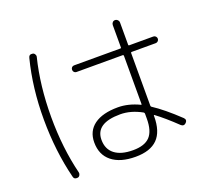

<svg xmlns="http://www.w3.org/2000/svg" viewBox="-137 -954 1273 1169"><g transform="rotate(-20 500.0 -369.5)"><path d="M550.8 -232.4Q390.6 -232.4 390.6 -125Q390.6 -64.5 432.1 -32.2Q473.6 0 550.8 0Q626 0 660.2 -36.1Q694.3 -72.3 694.3 -152.3V-184.6Q694.3 -189.5 689.5 -193.4Q619.1 -232.4 550.8 -232.4ZM551.8 43Q453.1 43 398.4 -1Q343.8 -44.9 343.8 -125Q343.8 -198.2 397.9 -237.8Q452.1 -277.3 551.8 -277.3Q619.1 -277.3 690.4 -243.2Q694.3 -241.2 694.3 -246.1V-559.6Q694.3 -564.5 689.5 -565.4H388.7Q379.9 -565.4 374 -571.8Q368.2 -578.1 368.2 -586.9Q368.2 -595.7 374 -602.1Q379.9 -608.4 388.7 -608.4H689.5Q694.3 -608.4 694.3 -613.3V-757.8Q694.3 -767.6 700.7 -774.9Q707 -782.2 716.8 -782.2Q726.6 -782.2 733.9 -774.9Q741.2 -767.6 741.2 -757.8V-613.3Q741.2 -608.4 746.1 -608.4H902.3Q911.1 -608.4 917.5 -602.1Q923.8 -595.7 923.8 -586.9Q923.8 -578.1 917.5 -571.8Q911.1 -565.4 902.3 -565.4H746.1Q741.2 -565.4 741.2 -559.6V-218.8Q741.2 -213.9 745.1 -210.9Q814.5 -166 907.2 -78.1Q922.9 -62.5 907.2 -45.9Q890.6 -30.3 874 -45.9Q801.8 -115.2 745.1 -157.2Q741.2 -159.2 741.2 -155.3V-150.4Q741.2 -51.8 694.3 -4.4Q647.5 43 551.8 43ZM175.8 42Q152.3 44.9 148.4 24.4Q103.5 -155.3 103 -359.9Q102.5 -564.5 148.4 -744.1Q153.3 -765.6 175.8 -761.7Q184.6 -760.7 189.9 -752.4Q195.3 -744.1 193.4 -735.4Q150.4 -562.5 150.4 -360.4Q150.4 -158.2 193.4 14.6Q195.3 23.4 189.9 32.2Q184.6 41 175.8 42Z"/></g></svg>

Font: Rounded-L Mgen+ 1mn light
Style: Regular
Weight: 200
Designer: [Source Han Sans]
Ryoko NISHIZUKA  (kana & ideographs); Paul D. Hunt (Latin, Greek & Cyrillic); Wenlong ZHANG  (bopomofo
Version: Version 1.059.20150602